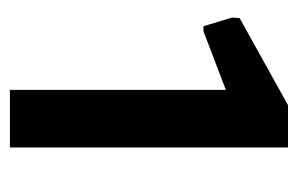

<svg xmlns="http://www.w3.org/2000/svg" viewBox="-124 -762 586 377"><g transform="rotate(90 168.5 -573.0)"><path d="M156 -724 41 -680H31L14 -736L15 -751L186 -846H269V-300H156Z"/></g></svg>

Font: Encode Sans Narrow
Style: SemiBold
Weight: 600
Designer: Pablo Impallari, Andres Torresi
Foundry: Pablo Impallari, Andres Torresi
Version: Version 1.000; ttfautohint (v1.00) -l 8 -r 50 -G 200 -x 14 -